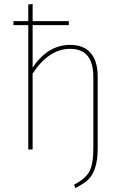

<svg xmlns="http://www.w3.org/2000/svg" viewBox="-20 -756 626 971"><path d="M335 -529Q404 -529 439 -487.5Q474 -446 474 -369V-6Q474 56 460.5 94.5Q447 133 425.5 153Q404 173 361 195L355 178Q410 149 431 113Q452 77 452 -7V-367Q452 -509 335 -509Q227 -509 145 -384V0H123V-629H48V-649H123V-733L145 -736V-649H328V-629H145V-414Q222 -529 335 -529Z"/></svg>

Font: FiraSans
Style: Regular
Weight: 150
Designer: Carrois Corporate & Edenspiekermann AG
Foundry: Carrois Corporate GbR & Edenspiekermann AG
Version: Version 3.106;PS 003.106;hotconv 1.0.70;makeotf.lib2.5.58329